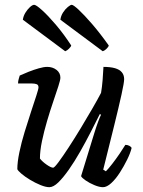

<svg xmlns="http://www.w3.org/2000/svg" viewBox="-20 -778 595 798"><path d="M185 0Q170 0 148 -9Q126 -18 104.5 -31Q83 -44 68.5 -56.5Q54 -69 52 -75Q52 -104 60.5 -145Q69 -186 82.5 -230Q96 -274 109 -313.5Q122 -353 131 -380.5Q140 -408 140 -415Q140 -425 132.5 -428Q125 -431 113 -431H55Q55 -441 58 -450.5Q61 -460 62 -464Q77 -471 98.5 -479.5Q120 -488 141 -494Q162 -500 176 -500Q199 -500 215 -487.5Q231 -475 231 -455Q231 -446 222.5 -419.5Q214 -393 201 -355Q188 -317 175.5 -274.5Q163 -232 154.5 -191.5Q146 -151 146 -119Q156 -106 174 -93.5Q192 -81 201 -81Q206 -81 223.5 -104.5Q241 -128 265.5 -165.5Q290 -203 316 -246Q342 -289 364.5 -328Q387 -367 400 -392Q404 -415 406.5 -445.5Q409 -476 410 -500Q439 -500 458 -494.5Q477 -489 486.5 -477.5Q496 -466 496 -449Q496 -435 485 -385Q474 -335 454.5 -256Q435 -177 409 -73L420 -66Q431 -77 446.5 -97Q462 -117 477 -139Q492 -161 501 -176Q510 -176 517.5 -172Q525 -168 527 -163Q522 -142 508.5 -114.5Q495 -87 478 -60.5Q461 -34 442.5 -17Q424 0 408 0Q393 0 372.5 -8.5Q352 -17 336 -28Q320 -39 317 -46L372 -225Q380 -251 388 -272.5Q396 -294 400 -301L395 -304Q378 -270 357 -229Q336 -188 313 -147.5Q290 -107 266.5 -73.5Q243 -40 222.5 -20Q202 0 185 0ZM407 -565 231 -696Q233 -712 242 -726Q251 -740 262 -749Q273 -758 278 -758Q285 -758 307.5 -737Q330 -716 362.5 -678.5Q395 -641 432 -589Q431 -583 422.5 -575Q414 -567 407 -565ZM251 -565 75 -696Q77 -711 85.5 -725Q94 -739 104.5 -748.5Q115 -758 122 -758Q130 -758 154.5 -736Q179 -714 211.5 -676Q244 -638 276 -589Q275 -584 267 -576Q259 -568 251 -565Z"/></svg>

Font: Texturina Medium 12pt Medium
Style: Italic
Weight: 500
Italic angle: -11°
Version: Version 1.002